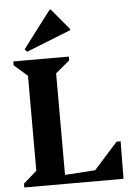

<svg xmlns="http://www.w3.org/2000/svg" viewBox="-62 -1000 735 1047"><g transform="rotate(-5 305.5 -477.0)"><path d="M28 0V-21L101 -85V-605L28 -669V-690H332V-669L255 -605V-49L421 -60L551 -205H573L571 0ZM108 -736 95 -750 250 -954H256L352 -839V-833Z"/></g></svg>

Font: Platypi SemiBold
Style: Regular
Weight: 600
Designer: David Sargent
Foundry: Bolt Cutter Type
Version: Version 1.200; ttfautohint (v1.8.4.7-5d5b)